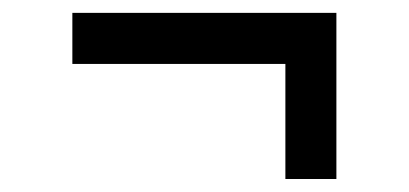

<svg xmlns="http://www.w3.org/2000/svg" viewBox="-20 -425 626 294"><path d="M90.8 -327.1V-405.3H495.1V-150.9H417V-327.1Z"/></svg>

Font: Consola Mono
Style: Book
Weight: 400
Monospace: yes
Version: Version 2.001